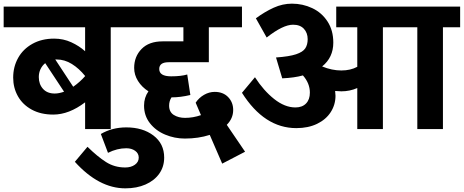

<svg xmlns="http://www.w3.org/2000/svg" viewBox="-40 -705 2534 1049"><path d="M659 -556H565V0H425V-146Q337 -79 251 -79Q183 -79 133.5 -106Q84 -133 58 -179Q32 -225 32 -281Q32 -340 59 -388.5Q86 -437 137 -465.5Q188 -494 256 -494Q306 -494 349.5 -474Q393 -454 425 -425V-556H-20V-669H659ZM425 -289V-290Q392 -331 352.5 -355.5Q313 -380 270 -380H262L360 -231Q397 -257 425 -289ZM259 -194Q282 -194 310 -204L207 -360Q190 -346 181 -326.5Q172 -307 172 -284Q172 -245 195 -219.5Q218 -194 259 -194Z M1174 189 1106 32Q1044 52 970 52Q914 52 862.5 30.5Q811 9 779 -32Q747 -73 747 -128Q747 -172 771 -206Q735 -229 714 -262.5Q693 -296 693 -334Q693 -396 733.5 -437.5Q774 -479 848 -479H962V-556H611V-669H1282V-556H1101V-365H881Q830 -365 830 -328Q830 -288 895 -288Q949 -288 983 -298L1000 -186Q946 -173 897 -173Q884 -153 884 -128Q884 -93 909.5 -77Q935 -61 971 -61Q1015 -61 1058 -76L1029 -144Q1047 -171 1075 -187Q1103 -203 1133 -203Q1179 -203 1206.5 -174.5Q1234 -146 1234 -104Q1234 -58 1199 -23L1299 124Z M369 179 438 97Q493 151 539.5 180.5Q586 210 644 210Q676 210 697 195Q718 180 718 156Q718 133 698.5 119Q679 105 650 105Q600 105 550 130L511 27Q573 -9 650 -9Q740 -9 798.5 35.5Q857 80 857 156Q857 206 830 244Q803 282 755 303Q707 324 645 324Q500 324 369 179Z M2474 -556H2380V0H2240V-556H2052V0H1912V-224Q1871 -206 1825 -206Q1813 -206 1791 -208Q1793 -192 1793 -182Q1793 -133 1767 -92.5Q1741 -52 1692.5 -28.5Q1644 -5 1579 -5Q1404 -5 1282 -198L1353 -283Q1400 -210 1458 -164Q1516 -118 1574 -118Q1611 -118 1632 -139.5Q1653 -161 1653 -199Q1653 -250 1615 -293Q1569 -280 1502 -277L1468 -391Q1540 -396 1577.5 -408.5Q1615 -421 1628 -441Q1641 -461 1641 -491Q1641 -525 1620.5 -547.5Q1600 -570 1561 -570Q1506 -570 1417 -500L1358 -605Q1407 -641 1455.5 -663Q1504 -685 1555 -685Q1614 -685 1666 -660.5Q1718 -636 1749.5 -587.5Q1781 -539 1781 -472Q1781 -391 1720 -342Q1773 -320 1825 -320Q1875 -320 1912 -340V-556H1797V-669H2474Z"/></svg>

Font: Martel Sans ExtraBold
Style: Regular
Weight: 800
Designer: Dan Reynolds and Mathieu Réguer
Foundry: Dan Reynolds and Mathieu Réguer
Version: Version 1.002; ttfautohint (v1.1) -l 5 -r 5 -G 72 -x 0 -D la